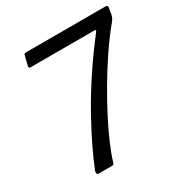

<svg xmlns="http://www.w3.org/2000/svg" viewBox="-171 -875 963 1008"><g transform="rotate(-30 310.5 -371.0)"><path d="M607.9 -742Q616.1 -742 618.7 -737.9Q621.4 -733.8 620.2 -727.6L614.4 -691.7Q612.6 -682.6 608.6 -673Q604.6 -663.5 596 -653.5Q547.7 -594.8 500.8 -525.9Q453.9 -456.9 411.2 -384.2Q368.6 -311.5 332.8 -242.8Q297 -174.1 271.9 -115.1Q246.8 -56 234.4 -14.8Q232.9 -6.8 229.5 -3.4Q226.1 0 219.1 0H138.6Q130.7 0 128.5 -6.1Q126.4 -12.1 129.2 -21.9Q151 -76.3 184.6 -146.4Q218.1 -216.6 263.6 -298.1Q309.1 -379.7 368 -468.8Q427 -557.9 498.9 -650.9Q503.1 -656.5 502.1 -659.3Q501.1 -662 494.2 -662H108.2Q101.6 -662 99.5 -665.6Q97.3 -669.1 98.8 -675L113.2 -733.2Q114.5 -738.2 117.8 -740.1Q121 -742 127.5 -742Z"/></g></svg>

Font: Libre Franklin Thin
Style: Italic
Weight: 100
Italic angle: -8°
Designer: Pablo Impallari, Rodrigo Fuenzalida, Nhung Nguyen
Foundry: Impallari Type
Version: Version 3.000